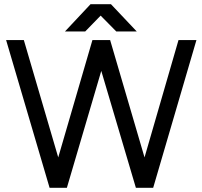

<svg xmlns="http://www.w3.org/2000/svg" viewBox="-20 -890 959 910"><path d="M288 -741H384L457 -816L531 -741H628L506 -870H409ZM826 -700 665 -144 502 -700H418L256 -144L93 -700H9L215 0H297L460 -554L624 0H706L911 -700Z"/></svg>

Font: Unageo
Style: Regular
Weight: 400
Designer: Richard Sepsi
Foundry: Richard Sepsi
Version: Version 2.000